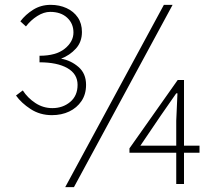

<svg xmlns="http://www.w3.org/2000/svg" viewBox="-20 -759 897 792"><path d="M194 -284Q145 -284 106.5 -309Q68 -334 46 -365L74 -386Q94 -355 126 -334Q158 -313 196 -313Q239 -313 269.5 -338.5Q300 -364 300 -409Q300 -454 258 -478Q216 -502 143 -502V-529Q211 -529 247 -558Q283 -587 283 -625Q283 -662 257 -686Q231 -710 187 -710Q161 -710 134 -693Q107 -676 87 -650L64 -671Q85 -699 117 -719Q149 -739 189 -739Q225 -739 254.5 -725.5Q284 -712 301 -687Q318 -662 318 -627Q318 -586 293 -558.5Q268 -531 232 -517Q272 -510 303.5 -483Q335 -456 335 -409Q335 -370 316 -342Q297 -314 265.5 -299Q234 -284 194 -284ZM249 13 656 -739H692L285 13ZM707 0V-261L712 -374H707L643 -282L559 -158H803V-129H514V-147L713 -429H739V0Z"/></svg>

Font: Noto Sans HK Thin Thin
Style: Regular
Weight: 250
Version: Version 2.004-H2;hotconv 1.0.118;makeotfexe 2.5.65603